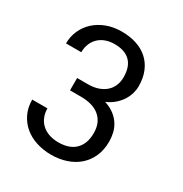

<svg xmlns="http://www.w3.org/2000/svg" viewBox="-170 -849 939 987"><g transform="rotate(30 300.0 -356.0)"><path d="M190.4 -398.9H254.9Q289.1 -398.9 315.2 -408.2Q341.3 -417.5 359.1 -433.6Q377 -449.7 386.2 -472.2Q395.5 -494.6 395.5 -521.5Q395.5 -583.5 363.8 -615Q332 -646.5 271 -646.5Q242.2 -646.5 218.5 -637.9Q194.8 -629.4 178 -613.3Q161.1 -597.2 151.9 -574.7Q142.6 -552.2 142.6 -524.4H51.8Q51.8 -564.9 67.6 -600.8Q83.5 -636.7 112.3 -663.3Q141.1 -689.9 181.4 -705.3Q221.7 -720.7 271 -720.7Q318.8 -720.7 358.4 -707.8Q397.9 -694.8 426.3 -669.4Q454.6 -644 470.2 -606.4Q485.8 -568.8 485.8 -519.5Q485.8 -499 479.5 -477.1Q473.1 -455.1 460 -434.3Q446.8 -413.6 426 -395.3Q405.3 -377 376.5 -364.7Q411.1 -353.5 434.3 -335.4Q457.5 -317.4 471.4 -294.9Q485.4 -272.5 491 -247.6Q496.6 -222.7 496.6 -198.2Q496.6 -148.4 479.5 -109.9Q462.4 -71.3 432.1 -44.7Q401.9 -18.1 360.6 -4.2Q319.3 9.8 271.5 9.8Q224.6 9.8 183.3 -3.4Q142.1 -16.6 111.8 -42Q81.5 -67.4 63.7 -104Q45.9 -140.6 45.9 -187.5H136.2Q136.2 -159.7 145.8 -136.7Q155.3 -113.8 172.9 -97.7Q190.4 -81.5 215.6 -72.8Q240.7 -64 271.5 -64Q302.2 -64 327.1 -72Q352.1 -80.1 369.6 -96.7Q387.2 -113.3 396.7 -137.9Q406.2 -162.6 406.2 -196.3Q406.2 -229.5 395.3 -253.7Q384.3 -277.8 364.5 -293.9Q344.7 -310.1 316.7 -317.9Q288.6 -325.7 254.9 -325.7H190.4Z"/></g></svg>

Font: TypoPRO Roboto Mono
Style: Regular
Weight: 400
Designer: Google
Version: Version 2.000986; 2015; ttfautohint (v1.3)